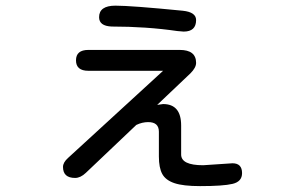

<svg xmlns="http://www.w3.org/2000/svg" viewBox="-20 -586 1040 665"><path d="M613.3 -548.8Q659.2 -543.9 659.2 -516.6Q659.2 -476.6 616.2 -476.6L593.8 -478.5Q487.3 -494.1 366.2 -494.1Q323.2 -496.1 323.2 -526.4Q323.2 -566.4 379.9 -566.4Q434.6 -566.4 613.3 -548.8ZM607.4 -151.4V-50.8Q607.4 -13.7 683.6 -13.7L785.2 -20.5Q818.4 -20.5 818.4 13.7Q818.4 43 785.6 50.8Q752.9 58.6 672.9 58.6Q614.3 58.6 584 48.3Q553.7 38.1 542 16.6Q530.3 -4.9 530.3 -43.9V-129.9Q530.3 -163.1 493.2 -163.1Q472.7 -163.1 452.1 -153.3L277.3 12.7Q258.8 30.3 240.2 30.3Q198.2 30.3 198.2 -7.8Q198.2 -23.4 215.8 -39.1L544.9 -340.8H286.1Q243.2 -340.8 243.2 -377Q243.2 -413.1 286.1 -413.1H602.5Q659.2 -413.1 659.2 -368.2Q659.2 -351.6 639.6 -332L524.4 -222.7L544.9 -225.6Q607.4 -225.6 607.4 -151.4Z"/></svg>

Font: FakePearl
Style: Regular
Weight: 400
Version: Version 1.2